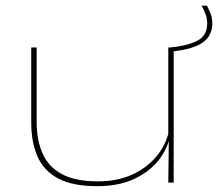

<svg xmlns="http://www.w3.org/2000/svg" viewBox="-20 -643 768 676"><path d="M109 -476V-214.5Q109 -150 129.8 -102.8Q150.5 -55.5 197.8 -30Q245 -4.5 325 -4.5Q395.5 -4.5 449.5 -30.2Q503.5 -56 536.8 -99.8Q570 -143.5 578 -197.5L586 -183H581.5Q577 -133 545.5 -88.2Q514 -43.5 457.8 -15.5Q401.5 12.5 322.5 12.5Q234.5 12.5 183.8 -15.2Q133 -43 111.5 -93.2Q90 -143.5 90 -210V-476ZM591.5 -476V0H572.5L574.5 -160H572.5V-476ZM582.5 -461.5 577 -475.5Q639.5 -481.5 674.5 -499.5Q709.5 -517.5 709.5 -560Q709.5 -577.5 703.8 -593.2Q698 -609 690 -623H708.5Q716 -609 721.8 -594.2Q727.5 -579.5 727.5 -560.5Q727.5 -516 692.2 -492.2Q657 -468.5 582.5 -461.5Z"/></svg>

Font: Anek Latin Expanded Thin
Style: Regular
Weight: 250
Width: 7
Designer: Yesha Goshar
Foundry: Ek Type
Version: Version 1.003